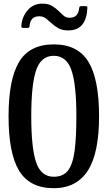

<svg xmlns="http://www.w3.org/2000/svg" viewBox="-20 -1000 578 1032"><path d="M26 -375Q26 -574.5 83 -668Q140 -761.5 269 -761.5Q398 -761.5 455.2 -668Q512.5 -574.5 512.5 -375Q512.5 -175.5 451.5 -82Q390.5 11.5 269 11.5Q140 11.5 83 -82Q26 -175.5 26 -375ZM148 -375Q148 -203 174.5 -126.5Q201 -50 269 -50Q319.5 -50 345.5 -83.5Q371.5 -117 381 -188.8Q390.5 -260.5 390.5 -375Q390.5 -547 363.8 -623.5Q337 -700 269 -700Q201 -700 174.5 -623.5Q148 -547 148 -375ZM346.5 -836.5Q315 -836.5 294 -848.2Q273 -860 256.5 -875.5Q243.5 -887.5 228 -900Q212.5 -912.5 191 -912.5Q165 -912.5 152.5 -898Q140 -883.5 138.5 -857Q137 -850 128 -850H105.5Q97 -850 95.8 -853.8Q94.5 -857.5 95 -865Q99.5 -912.5 130 -946.5Q160.5 -980.5 207 -980.5Q238.5 -980.5 258.8 -968.8Q279 -957 294.5 -941.5Q306.5 -929.5 320.5 -917Q334.5 -904.5 354 -904.5Q400.5 -904.5 405.5 -956Q406.5 -962 408 -964.5Q409.5 -967 417 -967H440Q447 -967 448.5 -964.5Q450 -962 449.5 -956Q447.5 -900.5 422.8 -868.5Q398 -836.5 346.5 -836.5Z"/></svg>

Font: Besley* Condensed Medium
Style: Regular
Weight: 500
Width: 3
Designer: Owen Earl
Foundry: indestructible type*
Version: Version 3.000; ttfautohint (v1.8.3)